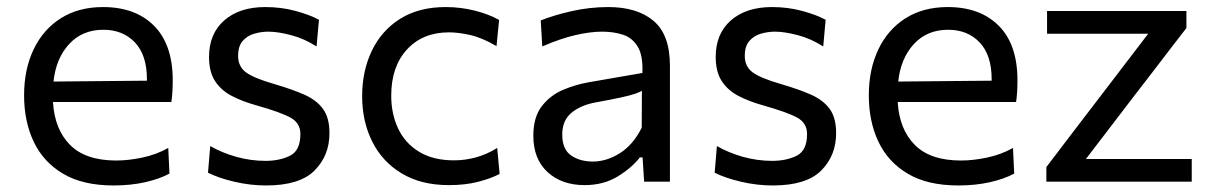

<svg xmlns="http://www.w3.org/2000/svg" viewBox="-20 -528 3520 558"><path d="M310 11Q221 11 163.5 -23Q106 -57 78 -116Q50 -175 50 -251Q50 -326 77.5 -384Q105 -442 156.5 -474.8Q208 -507.5 279.5 -507.5Q373.5 -507.5 427.8 -453Q482 -398.5 482 -294.5Q482 -258 478 -231.5H134Q138.5 -152.5 183.5 -107Q228.5 -61.5 318 -61.5Q353 -61.5 393.5 -70Q434 -78.5 469 -98L472.5 -23.5Q444 -8 402 1.5Q360 11 310 11ZM280.5 -441.5Q219 -441.5 180.8 -399.8Q142.5 -358 135.5 -291L407 -293.5Q407 -295 407 -297.5Q407 -368 372 -404.8Q337 -441.5 280.5 -441.5Z M753.5 11Q707 11 661.2 0.2Q615.5 -10.5 584.5 -26L591 -103.5Q625 -84 666.8 -72.2Q708.5 -60.5 751.5 -60.5Q793 -60.5 823 -75.5Q853 -90.5 853 -138.5Q853 -170 825 -185.8Q797 -201.5 724.5 -222Q685 -233 654 -249Q623 -265 605.2 -292Q587.5 -319 587.5 -362.5Q587.5 -430 631.8 -468.8Q676 -507.5 751 -507.5Q797.5 -507.5 839 -496.2Q880.5 -485 907 -470.5L900 -393Q864 -416 825.5 -426Q787 -436 760 -436Q739.5 -436 719.2 -430.2Q699 -424.5 685.5 -409.2Q672 -394 672 -365.5Q672 -335 694.5 -318Q717 -301 779.5 -283Q829 -268.5 864.2 -253Q899.5 -237.5 918.5 -211.8Q937.5 -186 937.5 -141Q937.5 -76 894.2 -32.5Q851 11 753.5 11Z M1284.5 10Q1204 10 1147.5 -24Q1091 -58 1061.8 -116.5Q1032.5 -175 1032.5 -248.5Q1032.5 -322 1060.8 -380.8Q1089 -439.5 1143.2 -473.5Q1197.5 -507.5 1275.5 -507.5Q1319 -507.5 1360.2 -497Q1401.5 -486.5 1430.5 -470L1423 -394Q1381 -418.5 1346.5 -426.2Q1312 -434 1285 -434Q1208.5 -434 1162.8 -384.2Q1117 -334.5 1117 -250Q1117 -197 1137.2 -154.2Q1157.5 -111.5 1198.2 -86.8Q1239 -62 1299.5 -62Q1332 -62 1363.8 -70.8Q1395.5 -79.5 1425 -98L1432 -22.5Q1407.5 -9.5 1370.2 0.2Q1333 10 1284.5 10Z M1679 10Q1612.5 10 1571.2 -28Q1530 -66 1530 -133.5Q1530 -187.5 1554.5 -219.2Q1579 -251 1616.2 -266.8Q1653.5 -282.5 1691.5 -289L1847 -316Q1849 -366.5 1833.5 -392.2Q1818 -418 1790.8 -427Q1763.5 -436 1730 -436Q1695.5 -436 1652.2 -426Q1609 -416 1556 -393L1551.5 -468.5Q1588 -483.5 1640.8 -495.5Q1693.5 -507.5 1748 -507.5Q1831.5 -507.5 1879.2 -467.5Q1927 -427.5 1927 -337V0H1852L1847.5 -70.5H1839.5Q1816.5 -40.5 1775.2 -15.2Q1734 10 1679 10ZM1703 -58.5Q1743 -58.5 1781.8 -83Q1820.5 -107.5 1845 -157L1845.5 -264Q1837.5 -259.5 1824.2 -255Q1811 -250.5 1784.8 -244.8Q1758.5 -239 1712 -230.5Q1669 -223 1641.5 -200.8Q1614 -178.5 1614 -137Q1614 -94 1639.8 -76.2Q1665.5 -58.5 1703 -58.5Z M2226 11Q2179.5 11 2133.8 0.2Q2088 -10.5 2057 -26L2063.5 -103.5Q2097.5 -84 2139.2 -72.2Q2181 -60.5 2224 -60.5Q2265.5 -60.5 2295.5 -75.5Q2325.5 -90.5 2325.5 -138.5Q2325.5 -170 2297.5 -185.8Q2269.5 -201.5 2197 -222Q2157.5 -233 2126.5 -249Q2095.5 -265 2077.8 -292Q2060 -319 2060 -362.5Q2060 -430 2104.2 -468.8Q2148.5 -507.5 2223.5 -507.5Q2270 -507.5 2311.5 -496.2Q2353 -485 2379.5 -470.5L2372.5 -393Q2336.5 -416 2298 -426Q2259.5 -436 2232.5 -436Q2212 -436 2191.8 -430.2Q2171.5 -424.5 2158 -409.2Q2144.5 -394 2144.5 -365.5Q2144.5 -335 2167 -318Q2189.5 -301 2252 -283Q2301.5 -268.5 2336.8 -253Q2372 -237.5 2391 -211.8Q2410 -186 2410 -141Q2410 -76 2366.8 -32.5Q2323.5 11 2226 11Z M2765 11Q2676 11 2618.5 -23Q2561 -57 2533 -116Q2505 -175 2505 -251Q2505 -326 2532.5 -384Q2560 -442 2611.5 -474.8Q2663 -507.5 2734.5 -507.5Q2828.5 -507.5 2882.8 -453Q2937 -398.5 2937 -294.5Q2937 -258 2933 -231.5H2589Q2593.5 -152.5 2638.5 -107Q2683.5 -61.5 2773 -61.5Q2808 -61.5 2848.5 -70Q2889 -78.5 2924 -98L2927.5 -23.5Q2899 -8 2857 1.5Q2815 11 2765 11ZM2735.5 -441.5Q2674 -441.5 2635.8 -399.8Q2597.5 -358 2590.5 -291L2862 -293.5Q2862 -295 2862 -297.5Q2862 -368 2827 -404.8Q2792 -441.5 2735.5 -441.5Z M3021 0V-42.5Q3063.5 -98 3104 -151.5Q3144.5 -204.5 3180.5 -251.5L3317 -430H3023V-496H3428V-446.5Q3408.5 -421.5 3382.8 -388Q3357 -354.5 3330 -319Q3302.5 -283 3277.5 -251L3136 -66H3443.5V0Z"/></svg>

Font: Heraclito
Style: Regular
Weight: 400
Designer: Kostas Bartsokas (font) & Cristiano Sobral (main changes)
Foundry: Kostas Bartsokas (font) & Cristiano Sobral (main changes)
Version: Version 1.00;July 8, 2020;FontCreator 13.0.0.2655 64-bit